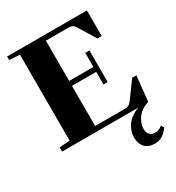

<svg xmlns="http://www.w3.org/2000/svg" viewBox="-210 -791 1065 1159"><g transform="rotate(-30 323.0 -212.0)"><path d="M17.6 0V-29.3L90.3 -34.7V-633.3L17.6 -638.7V-663.1H573.7V-484.4H544.4L469.2 -606.9Q461.9 -618.7 451.2 -623.8Q440.4 -628.9 420.4 -628.9H268.1V-348.1H437V-446.3H466.3V-226.1H437V-314H268.1V-34.2H471.2Q491.2 -34.2 502.2 -40Q513.2 -45.9 524.9 -61.5L607.4 -174.8H636.7L618.2 0Q566.9 15.1 539.6 52Q512.2 88.9 512.2 127.9Q512.2 153.8 525.6 168Q539.1 182.1 564 182.1Q589.8 182.1 612.3 162.6L625.5 181.6Q602.1 212.4 579.6 225.6Q557.1 238.8 528.3 238.8Q483.9 238.8 460.2 213.1Q436.5 187.5 436.5 143.6Q436.5 125.5 441.2 108.2Q445.8 90.8 457 70.6Q468.3 50.3 491.2 31.7Q514.2 13.2 547.4 0Z"/></g></svg>

Font: Elstob Grade
Style: Regular
Weight: 400
Designer: Peter S. Baker
Version: Version 1.015